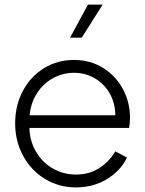

<svg xmlns="http://www.w3.org/2000/svg" viewBox="-20 -804 631 836"><path d="M46 -267Q46 -345 79.5 -408Q113 -471 171.5 -507Q230 -543 302 -543Q373 -543 428.5 -508.5Q484 -474 515 -416.5Q546 -359 546 -291Q546 -268 542 -247H108Q110 -188 138 -141.5Q166 -95 211.5 -69.5Q257 -44 311 -44Q367 -44 410.5 -71Q454 -98 482 -145L533 -118Q505 -60 445.5 -24Q386 12 311 12Q237 12 176.5 -24.5Q116 -61 81 -125Q46 -189 46 -267ZM482 -302Q482 -354 458 -396.5Q434 -439 393 -463Q352 -487 302 -487Q253 -487 210.5 -463.5Q168 -440 141 -398Q114 -356 109 -302ZM363 -784H427L336 -640H285Z"/></svg>

Font: BLUETTI 2.0 Extralight
Style: Roman
Weight: 200
Designer: Stijn de Vries
Foundry: tokotype
Version: Version 2.005;October 31, 2023;FontCreator 14.0.0.2814 64-bi